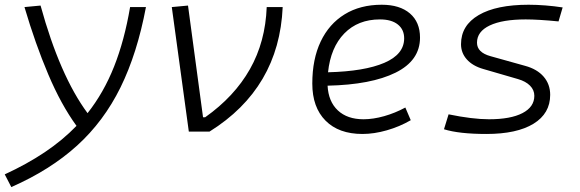

<svg xmlns="http://www.w3.org/2000/svg" viewBox="-47 -547 2411 798"><path d="M0 230.5 -27.3 177.7Q64.9 135.3 138.9 85.7Q212.9 36.1 271 -23.9Q207 -111.8 153.6 -237.8Q100.1 -363.8 54.7 -517.6L121.6 -523.9Q201.7 -232.4 316.9 -76.7Q384.3 -162.1 427.2 -270.5Q470.2 -378.9 493.7 -517.6H559.6Q523.4 -325.2 453.9 -183.8Q384.3 -42.5 273.2 58.3Q162.1 159.2 0 230.5Z M737.8 0 667 -517.6 734.4 -523.9 796.9 -59.6H805.7Q927.2 -145.5 991.7 -259.5Q1056.2 -373.5 1061.5 -517.6H1127.9Q1113.3 -180.7 823.7 0Z M1463.9 -51.3Q1503.9 -51.3 1549.6 -64.2Q1595.2 -77.1 1637.7 -100.1L1660.2 -47.4Q1613.8 -20.5 1560.8 -5.4Q1507.8 9.8 1459.5 9.8Q1360.8 9.8 1305.9 -45.7Q1251 -101.1 1251 -199.7Q1251 -301.3 1285.9 -374.5Q1320.8 -447.8 1385.5 -487.5Q1450.2 -527.3 1539.6 -527.3Q1614.7 -527.3 1656.7 -491.2Q1698.7 -455.1 1698.7 -390.6Q1698.7 -295.4 1597.2 -245.1Q1495.6 -194.8 1314.5 -190.9Q1317.9 -125 1357.2 -88.1Q1396.5 -51.3 1463.9 -51.3ZM1316.4 -246.6Q1468.3 -250.5 1550.5 -285.9Q1632.8 -321.3 1632.8 -387.7Q1632.8 -424.3 1606.4 -445.3Q1580.1 -466.3 1532.2 -466.3Q1440.9 -466.3 1384 -408Q1327.1 -349.6 1316.4 -246.6Z M1974.6 9.8Q1860.8 9.8 1798.3 -9.8L1817.4 -71.8Q1917 -51.3 1985.4 -51.3Q2075.2 -51.3 2124.5 -76.9Q2173.8 -102.5 2173.8 -148.9Q2173.8 -172.9 2156 -190.9Q2138.2 -209 2106 -218.3L1961.4 -260.3Q1917.5 -272.9 1893.3 -300Q1869.1 -327.1 1869.1 -363.3Q1869.1 -441.4 1942.6 -484.4Q2016.1 -527.3 2149.9 -527.3Q2183.1 -527.3 2220 -524.4Q2256.8 -521.5 2291.5 -516.1L2274.4 -458Q2190.4 -466.3 2137.7 -466.3Q2041.5 -466.3 1988.5 -441.2Q1935.5 -416 1935.5 -369.6Q1935.5 -329.1 1991.7 -313.5L2135.3 -273.4Q2185.5 -259.8 2212.6 -228.3Q2239.7 -196.8 2239.7 -152.8Q2239.7 -75.2 2170.4 -32.7Q2101.1 9.8 1974.6 9.8Z"/></svg>

Font: Cascadia Mono Light
Style: Italic
Weight: 300
Italic angle: -10°
Monospace: yes
Designer: Aaron Bell
Foundry: Saja Typeworks
Version: Version 2404.023; ttfautohint (v1.8.4)